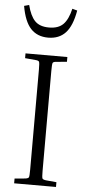

<svg xmlns="http://www.w3.org/2000/svg" viewBox="-62 -967 446 1001"><g transform="rotate(5 161.5 -466.5)"><path d="M52 -655V-680H271V-655L216 -650Q200 -649 197 -642.5Q194 -636 194 -601V-79Q194 -44 197 -38Q200 -32 216 -30L271 -25V0H52V-25L107 -30Q123 -32 126 -38Q129 -44 129 -79V-601Q129 -636 126 -642.5Q123 -649 107 -650ZM162 -825Q211 -825 236.5 -851Q262 -877 275 -933L301 -926Q287 -845 253 -808.5Q219 -772 162 -772Q105 -772 71 -808.5Q37 -845 23 -926L49 -933Q63 -877 88 -851Q113 -825 162 -825Z"/></g></svg>

Font: Inria Serif Light
Style: Regular
Weight: 300
Designer: Black Foundry Team
Foundry: Black Foundry
Version: Version 1.000; ttfautohint (v1.8.3)